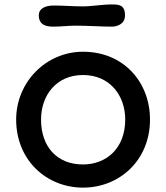

<svg xmlns="http://www.w3.org/2000/svg" viewBox="-20 -836 753 870"><path d="M53.2 -294.4C53.2 -108.9 191.9 14.2 356.4 14.2C520.5 14.2 659.7 -108.9 659.7 -294.4C659.7 -463.9 540 -601.6 356.4 -601.6C188.5 -601.6 53.2 -463.9 53.2 -294.4ZM166 -294.4C166 -404.3 235.4 -496.1 356 -496.1C477.1 -496.1 547.4 -404.3 547.4 -294.4C547.4 -161.6 460 -90.8 356 -90.8C238.8 -90.8 166 -170.4 166 -294.4ZM221.2 -715.3C256.8 -715.3 289.1 -719.7 321.8 -719.7C381.8 -719.7 435.1 -715.3 487.8 -715.3C504.4 -715.3 546.4 -723.1 546.4 -766.1C546.4 -814.5 518.1 -815.9 486.3 -815.9C440.9 -815.9 398.4 -807.1 355.5 -807.1C308.6 -807.1 266.1 -811 224.1 -811C182.6 -811 155.8 -795.9 155.8 -767.1C155.8 -723.6 187.5 -715.3 221.2 -715.3Z"/></svg>

Font: Autour One
Style: Regular
Weight: 400
Designer: Eben Sorkin
Foundry: Eben Sorkin
Version: Version 1.002